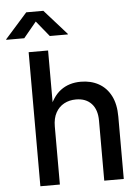

<svg xmlns="http://www.w3.org/2000/svg" viewBox="-109 -991 758 1038"><g transform="rotate(-5 270.5 -471.5)"><path d="M173.3 -314.5V0H67.4V-727.5H172.9V-403.8H154.8Q179.2 -476.1 224.4 -510Q269.5 -543.9 334 -543.9Q388.7 -543.9 430.9 -520.5Q473.1 -497.1 496.6 -451.4Q520 -405.8 520 -338.4V0H414.1V-325.2Q414.1 -385.3 383.8 -418Q353.5 -450.7 299.8 -450.7Q263.7 -450.7 235.1 -435.3Q206.5 -419.9 189.9 -389.6Q173.3 -359.4 173.3 -314.5ZM50.3 -804.7H-47.4V-807.6L73.2 -943.4H166L287.1 -807.6V-804.7H189L120.1 -889.2Z"/></g></svg>

Font: Inter 20pt Medium
Style: Regular
Weight: 500
Version: Version 4.001;git-66647c0bb